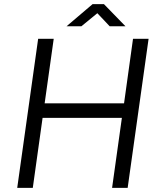

<svg xmlns="http://www.w3.org/2000/svg" viewBox="-20 -911 775 931"><path d="M63.5 0 165 -723H240.5L196.5 -410H581.5L625 -723H700.5L599 0H523.5L571 -339.5H186.5L139 0ZM302.5 -783.5 429 -891H484L588.5 -783.5H512L452 -847L374.5 -783.5Z"/></svg>

Font: Public Sans Light
Style: Italic
Weight: 300
Italic angle: -8°
Designer: The Public Sans project authors (U.S. Web Design System). Libre Franklin designed by Pablo Impallari and Rodrigo Fuenzal
Version: Version 1.007; ttfautohint (v1.8.1) -l 8 -r 50 -G 200 -x 14 